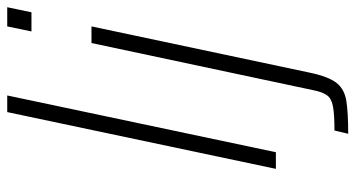

<svg xmlns="http://www.w3.org/2000/svg" viewBox="-246 -537 983 531"><g transform="rotate(-90 245.5 -271.5)"><path d="M44 0 201 -743H247L90 0ZM424 -676 438 -743H491L477 -676ZM141 200 150 162Q194 162 216 158Q238 154 247 142Q256 130 261 106L392 -510H438L310 94Q299 146 281.5 168Q264 190 231 195Q198 200 141 200Z"/></g></svg>

Font: Saira ExtraLight
Style: Italic
Weight: 200
Italic angle: -12°
Designer: Hector Gatti with collaboration of the Omnibus-Type team
Foundry: Omnibus-Type
Version: Version 1.100; ttfautohint (v1.8.3)